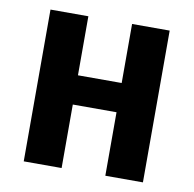

<svg xmlns="http://www.w3.org/2000/svg" viewBox="-66 -612 686 679"><g transform="rotate(10 276.5 -272.5)"><path d="M198 -545H62V0H198V-228H355V0H490V-545H355V-333H198Z"/></g></svg>

Font: Noto Sans Display SemiCondensed
Style: Bold
Weight: 700
Width: 4
Designer: Monotype Design Team
Foundry: Monotype Imaging Inc.
Version: Version 1.900